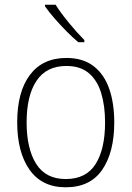

<svg xmlns="http://www.w3.org/2000/svg" viewBox="-20 -785 559 815"><path d="M465 -265Q465 -139 414 -64.5Q363 10 259 10Q158 10 105.5 -64.5Q53 -139 53 -266Q53 -395 107 -467Q161 -539 262 -539Q332 -539 377 -504.5Q422 -470 443.5 -408.5Q465 -347 465 -265ZM93 -266Q93 -154 133.5 -89.5Q174 -25 259 -25Q346 -25 386 -89Q426 -153 426 -265Q426 -336 409.5 -390Q393 -444 357 -474.5Q321 -505 262 -505Q177 -505 135 -442Q93 -379 93 -266ZM216 -765Q238 -730 273 -687.5Q308 -645 338 -615V-606H312Q288 -626 261.5 -653Q235 -680 211 -707.5Q187 -735 171 -758V-765Z"/></svg>

Font: Noto Sans Georgian SemiCondensed ExtraLight
Style: Regular
Weight: 200
Width: 4
Designer: Monotype Design Team, Akaki Razmadze
Foundry: Google LLC
Version: Version 2.005; ttfautohint (v1.8.4.7-5d5b)